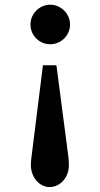

<svg xmlns="http://www.w3.org/2000/svg" viewBox="-20 -773 418 799"><path d="M189 -588.9Q171.9 -588.9 157 -595.2Q142.1 -601.6 130.9 -612.8Q119.6 -624 113.3 -638.9Q106.9 -653.8 106.9 -670.9Q106.9 -688 113.3 -702.9Q119.6 -717.8 130.9 -729Q142.1 -740.2 157 -746.8Q171.9 -753.4 189 -753.4Q206.1 -753.4 220.9 -746.8Q235.8 -740.2 247.1 -729Q258.3 -717.8 264.9 -702.9Q271.5 -688 271.5 -670.9Q271.5 -653.8 264.9 -638.9Q258.3 -624 247.1 -612.8Q235.8 -601.6 220.7 -595.2Q205.6 -588.9 189 -588.9ZM108.4 -86.9Q108.4 -96.2 109.4 -105.7Q110.4 -115.2 111.3 -122.1L158.7 -501.5H214.8L264.2 -123.5Q265.1 -114.7 265.9 -105.2Q266.6 -95.7 266.6 -85.9Q266.6 -66.9 260.5 -50.3Q254.4 -33.7 243.4 -21.2Q232.4 -8.8 217.8 -1.7Q203.1 5.4 186.5 5.4Q169.9 5.4 155.8 -2Q141.6 -9.3 131.1 -21.7Q120.6 -34.2 114.5 -51Q108.4 -67.9 108.4 -86.9Z"/></svg>

Font: Atomic Age
Style: Regular
Weight: 400
Designer: James Grieshaber
Foundry: James Grieshaber
Version: Version 1.008; ttfautohint (v1.4.1) -l 6 -r 46 -G 0 -x 0 -H 